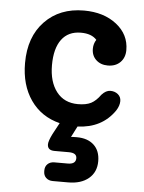

<svg xmlns="http://www.w3.org/2000/svg" viewBox="-54 -554 646 860"><g transform="rotate(5 268.5 -123.5)"><path d="M486 -120Q486 -99 471 -76Q414 6 305 10L280 59Q288 58 306 58Q355 58 383 84Q411 110 411 157Q411 206 377 234.5Q343 263 285 263H216Q197 263 185.5 252Q174 241 174 223V219Q174 201 185.5 190Q197 179 216 179H276Q312 179 312 152Q312 128 276 128H212Q180 128 180 101Q180 86 196 54L224 2Q140 -19 93 -86.5Q46 -154 46 -253Q46 -371 113 -440.5Q180 -510 289 -510Q378 -510 435.5 -465Q493 -420 493 -350Q493 -316 472 -295Q451 -274 416 -274Q384 -274 363.5 -293Q343 -312 343 -343Q343 -366 355 -384Q332 -410 284 -410Q227 -410 197 -369.5Q167 -329 167 -254Q167 -179 201.5 -134.5Q236 -90 298 -90Q335 -90 357 -101.5Q379 -113 399 -141Q418 -162 438 -162Q458 -162 472 -150.5Q486 -139 486 -120Z"/></g></svg>

Font: Solway Medium
Style: Regular
Weight: 500
Designer: Mariya V. Pigoulevskaya
Foundry: The Northern Block Ltd.
Version: Version 1.000;hotconv 1.0.109;makeotfexe 2.5.65596